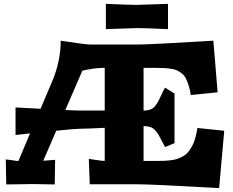

<svg xmlns="http://www.w3.org/2000/svg" viewBox="-20 -950 1200 990"><path d="M846.2 -799.8Q726.1 -805.2 686 -805.2L525.9 -799.8V-930.2Q646 -924.8 686 -924.8L846.2 -930.2ZM1080.1 -740.2 1102.1 -474.1 963.9 -460Q959.5 -488.3 952.9 -509Q946.3 -529.8 938.7 -544.9Q931.2 -560.1 918.9 -570.1Q906.7 -580.1 894.8 -586.2Q882.8 -592.3 863.3 -595.2Q843.8 -598.1 825.7 -599.1Q807.6 -600.1 779.8 -600.1H720.2V-379.9Q741.2 -379.9 756.1 -385.7Q771 -391.6 781 -404.5Q791 -417.5 797.4 -429.9Q803.7 -442.4 813.2 -463.4Q822.8 -484.4 831.1 -498L879.9 -467.8V-211.9L831.1 -191.9Q823.7 -204.6 813.2 -225.6Q802.7 -246.6 796.6 -256.6Q790.5 -266.6 780 -278.3Q769.5 -290 755.1 -294.9Q740.7 -299.8 720.2 -299.8V-120.1H785.2Q810.1 -120.1 827.4 -120.8Q844.7 -121.6 864.5 -124.3Q884.3 -127 897.7 -132.1Q911.1 -137.2 925.8 -145.5Q940.4 -153.8 950.7 -166.5Q960.9 -179.2 970.5 -196.5Q980 -213.9 986.6 -237.1Q993.2 -260.3 998 -290L1136.2 -275.9L1109.9 20Q760.3 0 680.2 0H442.9L438 -130.9L461.9 -127Q507.3 -120.1 520 -120.1V-291Q423.3 -286.1 390.1 -286.1Q368.2 -286.1 270 -275.9L203.1 -121.1Q222.2 -123 240.2 -124L264.2 -126L262.2 1L151.9 -1L12.2 1L9.8 -127.9L34.2 -125Q44.4 -124 51.3 -122.6Q58.1 -121.1 62.3 -120.6Q66.4 -120.1 74.2 -120.1H75.2L134.8 -262.2L60.1 -253.9V-396L189 -389.2L248 -527.8Q293 -633.3 293 -740.2Q422.4 -720.2 448.2 -720.2H681.2Q716.8 -720.2 816.4 -725.3Q916 -730.5 998 -735.4ZM520 -379.9V-600.1Q479.5 -600.1 440.9 -592.8L404.8 -585.9L316.9 -382.8Q327.6 -382.3 353.8 -381.1Q379.9 -379.9 390.1 -379.9Z"/></svg>

Font: Zantroke
Style: Regular
Weight: 500
Foundry: gluk
Version: Version 0.36